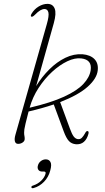

<svg xmlns="http://www.w3.org/2000/svg" viewBox="-20 -737 542 991"><path d="M221.5 -612Q234 -655.5 229.8 -673Q225.5 -690.5 209.5 -690.5Q200 -690.5 188 -683.8Q176 -677 159.5 -660Q148 -648.5 142 -651Q136 -653.5 142.5 -665.5Q156.5 -689.5 179.2 -703.2Q202 -717 225 -717Q252.5 -717 262.2 -692.8Q272 -668.5 257.5 -617L166.5 -292.5Q196 -340.5 234.8 -379Q273.5 -417.5 317.5 -438.8Q361.5 -460 406 -457Q446.5 -453.5 467.5 -432Q488.5 -410.5 484.5 -374Q480 -331.5 432.2 -289Q384.5 -246.5 290.5 -210L340 -75.5Q351 -45 360 -33Q369 -21 381 -19Q394 -17 402.8 -26.2Q411.5 -35.5 417.5 -46.5Q422.5 -56 425.5 -58.5Q428.5 -61 432 -60.5Q439.5 -59.5 436.5 -46.5Q429.5 -19.5 413.2 -5Q397 9.5 371.5 7.5Q349.5 5.5 335.8 -9Q322 -23.5 309 -58.5L257.5 -198Q198.5 -178 127.5 -161.5Q117 -120.5 112 -99.8Q107 -79 105.8 -69.8Q104.5 -60.5 104.5 -53Q104.5 -42 106 -36Q107.5 -30 107.5 -20Q107.5 -9 97.2 -1.8Q87 5.5 73.5 5.5Q60.5 5.5 57 -7.2Q53.5 -20 59.5 -41ZM399.5 -435.5Q367 -439.5 327.5 -420.8Q288 -402 249.2 -366.5Q210.5 -331 179.2 -283.2Q148 -235.5 133 -181Q243.5 -207 310.8 -238Q378 -269 410.2 -303.5Q442.5 -338 448 -374.5Q456 -429 399.5 -435.5ZM198.5 148.5Q184 148.5 178 139.5Q172 130.5 175.5 118Q179 103.5 190.8 94.5Q202.5 85.5 216.5 85.5Q232.5 85.5 240.2 98.8Q248 112 239.5 142.5Q230.5 177.5 207.2 201.2Q184 225 154 233.5Q143.5 236.5 142 230Q141 223 151 220.5Q175.5 212.5 192.8 195.5Q210 178.5 215 160Q218 148.5 207 148.5Z"/></svg>

Font: Fraunces 9pt Thin
Style: Italic
Weight: 100
Italic angle: -16°
Version: Version 1.000;[b76b70a41]